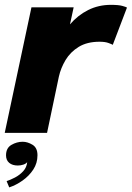

<svg xmlns="http://www.w3.org/2000/svg" viewBox="-21 -562 557 812"><path d="M-1 0 112 -531H290.5L275 -459Q308 -497.5 351.8 -519.5Q395.5 -541.5 448 -541.5Q480.5 -541.5 496.5 -537Q512.5 -532.5 516 -530L456 -372.5Q452 -375 437.8 -380.2Q423.5 -385.5 400 -385.5Q347.5 -385.5 312 -363.8Q276.5 -342 256.2 -308Q236 -274 228 -238L178 0ZM54.5 138Q31.5 138 18 126.8Q4.5 115.5 4.5 95Q4.5 64 27.2 50.8Q50 37.5 75 37.5Q95.5 37.5 116.5 50.2Q137.5 63 137.5 94.5Q137.5 128 119.8 155Q102 182 74.5 201.5Q47 221 18 230.5L7 204Q22.5 199 42.2 188.8Q62 178.5 77 162.2Q92 146 94 123.5Q89 130.5 77.8 134.2Q66.5 138 54.5 138Z"/></svg>

Font: Epilogue ExtraBold
Style: Italic
Weight: 800
Italic angle: -12°
Designer: Tyler Finck
Foundry: Etcetera Type Co
Version: Version 2.111; ttfautohint (v1.8.3)